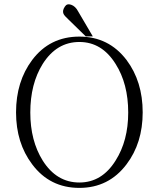

<svg xmlns="http://www.w3.org/2000/svg" viewBox="-20 -870 748 906"><path d="M354.5 -697.3Q214.8 -697.3 131.8 -586.9Q55.7 -485.4 55.7 -339.8Q55.7 -195.3 131.8 -94.7Q214.8 16.6 354.5 16.6Q493.2 16.6 577.1 -94.7Q653.3 -195.3 653.3 -339.8Q653.3 -485.4 577.1 -586.9Q493.2 -697.3 354.5 -697.3ZM354.5 -671.9Q460.9 -671.9 525.4 -568.4Q585 -474.6 585 -338.9Q585 -206.1 525.4 -112.3Q460.9 -8.8 354.5 -8.8Q247.1 -8.8 181.6 -112.3Q123 -206.1 123 -338.9Q123 -474.6 181.6 -568.4Q247.1 -671.9 354.5 -671.9ZM418 -698.2 348.6 -816.4Q335.9 -840.8 315.4 -847.7Q295.9 -854.5 286.1 -838.9Q273.4 -820.3 279.3 -805.7Q283.2 -795.9 302.7 -778.3L384.8 -698.2Z"/></svg>

Font: Batang
Style: Regular
Weight: 400
Version: Version 2.21